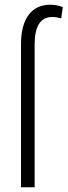

<svg xmlns="http://www.w3.org/2000/svg" viewBox="-20 -792 286 812"><path d="M201.2 -720.2Q126.5 -720.2 126.5 -604.5V0H68.8V-604.5Q68.8 -686 101.1 -729Q133.3 -772 192.4 -772Q219.2 -772 245.6 -762.2L238.8 -714.4Q217.8 -720.2 201.2 -720.2Z"/></svg>

Font: RobotoCondensed-Light
Style: Light
Weight: 300
Designer: Google
Version: Version 1.200311; 2013